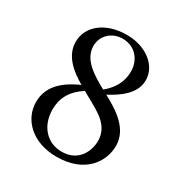

<svg xmlns="http://www.w3.org/2000/svg" viewBox="-168 -848 950 991"><g transform="rotate(30 307.0 -352.5)"><path d="M507 -561C507 -648 421 -716 306 -716C183 -716 94 -649 94 -553C94 -469 164 -414 231 -375C162 -343 72 -291 72 -182C72 -77 161 11 304 11C476 11 543 -99 543 -191C543 -293 449 -351 368 -395H367C427 -427 507 -478 507 -561ZM165 -191C165 -258 193 -312 262 -357C277 -348 292 -340 305 -333C368 -297 450 -259 450 -167C450 -111 418 -25 314 -25C225 -25 165 -95 165 -191ZM184 -580C184 -644 235 -688 297 -688C374 -688 418 -628 418 -563C418 -491 381 -444 340 -410C263 -452 184 -500 184 -580Z"/></g></svg>

Font: Ortica Linear
Style: Regular
Weight: 400
Designer: Benedetta Bovani
Foundry: Collletttivo
Version: Version 2.000;Glyphs 3.1.2 (3151)